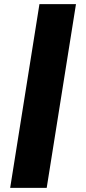

<svg xmlns="http://www.w3.org/2000/svg" viewBox="-20 -725 413 925"><path d="M29 180 170 -705H346L205 180Z"/></svg>

Font: Nunito Sans 7pt SemiExpanded Black
Style: Italic
Weight: 900
Width: 6
Italic angle: -9°
Designer: Vernon Adams
Foundry: Vernon Adams
Version: Version 3.101;gftools[0.9.27]